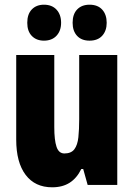

<svg xmlns="http://www.w3.org/2000/svg" viewBox="-20 -787 569 817"><path d="M479 -553V0H353L334 -68H326Q307 -29 276.5 -9.5Q246 10 202 10Q129 10 89 -43Q49 -96 49 -193V-553H211V-246Q211 -191 220.5 -162.5Q230 -134 254 -134Q283 -134 296.5 -152Q310 -170 313.5 -203Q317 -236 317 -280V-553ZM96 -690Q96 -727 115.5 -747Q135 -767 167 -767Q201 -767 220.5 -746Q240 -725 240 -690Q240 -656 220.5 -635Q201 -614 167 -614Q135 -614 115.5 -634Q96 -654 96 -690ZM289 -690Q289 -727 308.5 -747Q328 -767 361 -767Q396 -767 415 -746Q434 -725 434 -690Q434 -656 415 -635Q396 -614 361 -614Q327 -614 308 -634.5Q289 -655 289 -690Z"/></svg>

Font: Noto Sans Tamil ExtraCondensed Black
Style: Regular
Weight: 900
Width: 2
Designer: Jelle Bosma - Monotype Design Team
Foundry: Monotype Imaging Inc.
Version: Version 2.004; ttfautohint (v1.8.4.7-5d5b)